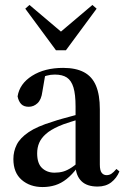

<svg xmlns="http://www.w3.org/2000/svg" viewBox="-20 -742 509 775"><path d="M152 13Q101 13 67.5 -16Q34 -45 34 -100Q34 -131 47.5 -158Q61 -185 95.5 -208.5Q130 -232 193 -251Q210 -257 232 -263Q254 -269 281.5 -276.5Q309 -284 339 -291V-273Q294 -259 263.5 -249.5Q233 -240 218 -233Q184 -218 165 -201Q146 -184 138 -165Q130 -146 130 -123Q130 -82 150 -63.5Q170 -45 200 -45Q219 -45 235 -49.5Q251 -54 270 -66.5Q289 -79 314 -104L322 -65H292Q271 -37 249 -19.5Q227 -2 203 5.5Q179 13 152 13ZM374 11Q331 11 309 -10.5Q287 -32 285 -70V-73V-312Q285 -361 276.5 -389Q268 -417 250 -429Q232 -441 201 -441Q184 -441 168 -436.5Q152 -432 135 -426L164 -448L151 -372Q147 -340 131.5 -325.5Q116 -311 96 -311Q76 -311 65.5 -322Q55 -333 51 -353Q59 -404 109.5 -436Q160 -468 235 -468Q286 -468 319 -450.5Q352 -433 367.5 -396Q383 -359 383 -301V-78Q383 -54 390.5 -44.5Q398 -35 410 -35Q421 -35 429.5 -40.5Q438 -46 450 -60L462 -50Q451 -23 429 -6Q407 11 374 11ZM99 -722 249 -595H203L353 -722L370 -707L246 -539H206L82 -707Z"/></svg>

Font: Source Serif 4 60pt SemiBold
Style: Regular
Weight: 600
Version: Version 4.004;hotconv 1.0.116;makeotfexe 2.5.65601